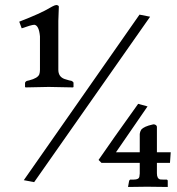

<svg xmlns="http://www.w3.org/2000/svg" viewBox="-20 -659 700 760"><path d="M532.2 -601.1 574.2 -592.8 115.2 62 74.2 54.2ZM601.1 -157.2V-56.2H655.8L652.8 -14.2H601.1V26.9Q601.1 48.3 614.3 51.3Q619.1 51.8 624 51.8H640.1Q643.6 53.2 644 56.2V81.1Q643.1 81.1 562 80.1L486.8 81.1L491.2 56.2Q493.2 53.2 495.1 51.8H509.8Q529.3 51.8 531.7 40.5Q532.7 35.2 533.2 27.8V-14.2H381.8L370.1 -25.9Q419.4 -98.1 526.9 -248L564 -237.8L439 -56.2H533.2V-128.9Q533.7 -136.7 539.1 -146Q550.3 -158.7 583.5 -166Q587.4 -167 588.9 -167Q600.1 -165 601.1 -157.2ZM138.2 -382.8V-515.1Q134.3 -558.1 116.2 -561Q103.5 -560.5 65.9 -546.9L56.2 -573.2Q142.1 -606.4 178.2 -628.4Q182.6 -630.9 186 -632.8Q195.8 -638.2 202.6 -639.2Q212.4 -638.2 212.9 -632.8Q212.9 -631.3 210.9 -576.2V-382.8Q210.9 -355 235.8 -346.2Q243.7 -343.8 253.9 -340.8L263.2 -338.9Q270.5 -335.4 271 -331.1V-314.9L269 -313Q267.6 -313 172.9 -314.9L81.1 -313L79.1 -314.9V-331.1Q81.1 -336.9 86.9 -338.9L95.2 -340.8Q129.9 -349.6 135.7 -365.2Q138.2 -373 138.2 -382.8Z"/></svg>

Font: Linux Libertine O
Style: Semibold
Weight: 700
Designer: Philipp H. Poll
Foundry: Philipp H. Poll
Version: Version 5.0.0